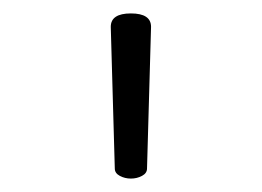

<svg xmlns="http://www.w3.org/2000/svg" viewBox="-20 -743 390 286"><path d="M175 -723Q205 -723 205 -703L199 -492Q199 -485 191.5 -481Q184 -477 175 -477Q166 -477 158.5 -481Q151 -485 151 -492L145 -703Q145 -723 175 -723Z"/></svg>

Font: LXGW WenKai Light
Style: Regular
Weight: 300
Designer: LXGW / Fontworks Inc.
Foundry: LXGW / Fontworks Inc.
Version: Version 1.501; October 10, 2024